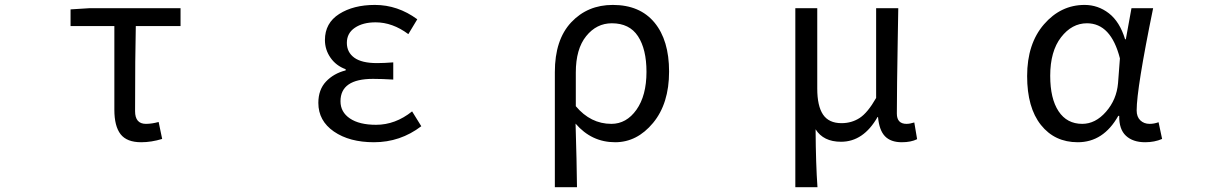

<svg xmlns="http://www.w3.org/2000/svg" viewBox="-20 -577 5040 796"><path d="M565.4 12.7Q505.9 12.7 480 -20.5Q454.1 -53.7 454.1 -122.1V-468.8H272.5V-538.1L350.6 -543H728.5V-468.8H543Q540 -345.7 540 -116.2Q540 -63.5 585 -63.5Q609.4 -63.5 637.7 -71.3L652.3 -1Q607.4 12.7 565.4 12.7Z M1530.3 12.7Q1428.7 12.7 1364.3 -31.7Q1299.8 -76.2 1299.8 -150.4Q1299.8 -205.1 1331.5 -238.8Q1363.3 -272.5 1413.1 -285.2V-290Q1373 -304.7 1350.1 -337.9Q1327.1 -371.1 1327.1 -411.1Q1327.1 -481.4 1386.2 -519Q1445.3 -556.6 1534.2 -556.6Q1628.9 -556.6 1710 -497.1L1672.9 -435.5Q1607.4 -484.4 1537.1 -484.4Q1484.4 -484.4 1451.2 -461.9Q1418 -439.5 1418 -399.4Q1418 -360.4 1448.7 -337.9Q1479.5 -315.4 1543 -315.4Q1571.3 -315.4 1610.4 -318.4V-247.1Q1563.5 -250 1526.4 -250Q1391.6 -250 1391.6 -157.2Q1391.6 -112.3 1430.7 -85.9Q1469.7 -59.6 1539.1 -59.6Q1619.1 -59.6 1688.5 -115.2L1726.6 -53.7Q1639.6 12.7 1530.3 12.7Z M2280.3 199.2V-278.3Q2280.3 -412.1 2348.1 -484.4Q2416 -556.6 2520.5 -556.6Q2632.8 -556.6 2693.4 -483.4Q2753.9 -410.2 2753.9 -280.3Q2753.9 -147.5 2687.5 -67.4Q2621.1 12.7 2530.3 12.7Q2432.6 12.7 2366.2 -64.5Q2371.1 95.7 2372.1 199.2ZM2514.6 -63.5Q2577.1 -63.5 2618.7 -122.1Q2660.2 -180.7 2660.2 -279.3Q2660.2 -373 2625 -426.8Q2589.8 -480.5 2516.6 -480.5Q2453.1 -480.5 2410.2 -427.2Q2367.2 -374 2367.2 -276.4V-136.7Q2428.7 -63.5 2514.6 -63.5Z M3277.3 199.2V-543H3368.2V-210Q3368.2 -137.7 3392.1 -102.1Q3416 -66.4 3468.8 -66.4Q3510.7 -66.4 3543.9 -87.9Q3577.1 -109.4 3612.3 -170.9V-543H3704.1Q3703.1 -493.2 3701.7 -401.4Q3700.2 -309.6 3699.2 -236.8Q3698.2 -164.1 3698.2 -106.4Q3698.2 -63.5 3738.3 -63.5Q3752 -63.5 3770.5 -69.3L3782.2 0Q3756.8 12.7 3718.8 12.7Q3672.9 12.7 3648.9 -12.2Q3625 -37.1 3620.1 -91.8H3618.2Q3559.6 10.7 3466.8 10.7Q3393.6 10.7 3361.3 -41Q3362.3 105.5 3369.1 199.2Z M4448.2 12.7Q4352.5 12.7 4295.4 -59.1Q4238.3 -130.9 4238.3 -261.7Q4238.3 -395.5 4308.1 -476.1Q4377.9 -556.6 4476.6 -556.6Q4532.2 -556.6 4577.1 -522Q4622.1 -487.3 4644.5 -414.1H4647.5L4670.9 -543H4760.7Q4692.4 -210 4692.4 -119.1Q4692.4 -92.8 4707.5 -78.1Q4722.7 -63.5 4746.1 -63.5Q4764.6 -63.5 4783.2 -70.3L4797.9 -1Q4766.6 12.7 4727.5 12.7Q4676.8 12.7 4647.9 -14.2Q4619.1 -41 4620.1 -96.7H4616.2Q4554.7 12.7 4448.2 12.7ZM4466.8 -63.5Q4521.5 -63.5 4565.4 -113.8Q4609.4 -164.1 4615.2 -232.4L4623 -335Q4585.9 -480.5 4486.3 -480.5Q4423.8 -480.5 4378.9 -422.4Q4334 -364.3 4334 -262.7Q4334 -168 4368.7 -115.7Q4403.3 -63.5 4466.8 -63.5Z"/></svg>

Font: Gen Shin Gothic Monospace Regular
Style: Regular
Weight: 400
Designer: [Source Han Sans]
Ryoko NISHIZUKA  (kana & ideographs); Paul D. Hunt (Latin, Greek & Cyrillic); Wenlong ZHANG  (bopomofo
Version: Version 1.002.20150607